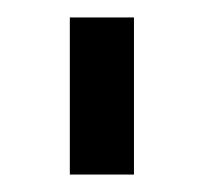

<svg xmlns="http://www.w3.org/2000/svg" viewBox="-20 -740 254 220"><path d="M60 -540V-720H133.5V-540Z"/></svg>

Font: Vela Sans
Style: Regular
Weight: 400
Designer: Principal design: Mikhail Sharanda - project Manrope.
Design modification: Ravid Balaliev
Foundry: Mikhail Sharanda
Version: Version 1.001